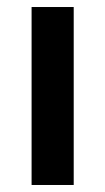

<svg xmlns="http://www.w3.org/2000/svg" viewBox="-20 -527 300 547"><path d="M190 0H70V-507H190Z"/></svg>

Font: Hind Madurai SemiBold
Style: Regular
Weight: 600
Designer: Jyotish Sonowal
Foundry: Indian Type Foundry
Version: Version 1.001;PS 1.0;hotconv 1.0.86;makeotf.lib2.5.63406; tt